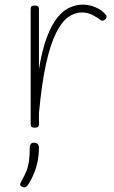

<svg xmlns="http://www.w3.org/2000/svg" viewBox="-20 -539 494 833"><path d="M130 15Q121 15 117 11.5Q113 8 113 0V-500Q113 -508 117 -511.5Q121 -515 130 -515Q140 -515 144.5 -511.5Q149 -508 149 -500V-239Q163 -324 184 -379Q205 -434 230.5 -464.5Q256 -495 284 -507Q312 -519 339 -519Q367 -519 395 -507Q423 -495 439 -475Q443 -471 442.5 -466Q442 -461 438 -456Q433 -451 427 -449.5Q421 -448 415 -453Q404 -462 382.5 -473.5Q361 -485 335 -485Q304 -485 276 -465Q248 -445 223.5 -396.5Q199 -348 180 -263Q161 -178 149 -48V0Q149 8 144.5 11.5Q140 15 130 15ZM78 272Q68 268 67.5 262.5Q67 257 74 245Q87 222 94.5 203.5Q102 185 105.5 161.5Q109 138 109 101Q109 93 113 86.5Q117 80 128 80Q139 80 144 86.5Q149 93 149 101Q149 129 144 157Q139 185 128.5 211Q118 237 103 261Q98 268 92.5 272Q87 276 78 272Z"/></svg>

Font: Playwrite FR Moderne Thin
Style: Regular
Weight: 250
Version: Version 1.002